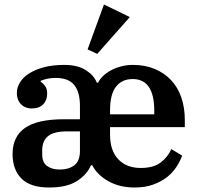

<svg xmlns="http://www.w3.org/2000/svg" viewBox="-20 -823 882 855"><path d="M199 12Q115 12 75.5 -28Q36 -68 36 -137Q36 -215 91.5 -253.5Q147 -292 265 -292H336V-352Q336 -413 310.5 -444.5Q285 -476 228 -476Q206 -476 189 -472Q172 -468 161 -463V-459Q171 -453 180.5 -440.5Q190 -428 190 -406Q190 -377 172.5 -358.5Q155 -340 121 -340Q92 -340 73.5 -359Q55 -378 55 -409Q55 -433 68.5 -455.5Q82 -478 109 -495.5Q136 -513 175.5 -523.5Q215 -534 266 -534Q326 -534 362.5 -510.5Q399 -487 411 -455H417Q424 -470 439 -484.5Q454 -499 474.5 -510Q495 -521 520 -527.5Q545 -534 572 -534Q626 -534 669 -516Q712 -498 742 -466Q772 -434 787.5 -389Q803 -344 803 -289V-257H470V-224Q470 -152 507 -113.5Q544 -75 606 -75Q663 -75 695 -99Q727 -123 743 -159L791 -130Q782 -105 765.5 -79.5Q749 -54 723.5 -34Q698 -14 662 -1Q626 12 579 12Q512 12 462 -16.5Q412 -45 391 -87H385Q368 -46 323 -17Q278 12 199 12ZM246 -68Q286 -68 311 -87Q336 -106 336 -151V-238H279Q219 -238 193.5 -216.5Q168 -195 168 -155V-134Q168 -100 189.5 -84Q211 -68 246 -68ZM470 -314H667V-329Q667 -471 571 -471Q523 -471 496.5 -437Q470 -403 470 -331ZM370 -603 443 -803 558 -747 413 -583Z"/></svg>

Font: IBM Plex Serif SemiBold
Style: Regular
Weight: 600
Designer: Mike Abbink, Paul van der Laan, Pieter van Rosmalen
Foundry: Bold Monday
Version: Version 2.5